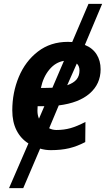

<svg xmlns="http://www.w3.org/2000/svg" viewBox="-20 -772 564 1000"><path d="M128 -25Q88 -50 66 -93.5Q44 -137 44 -197Q44 -290 78 -371.5Q112 -453 177.5 -503.5Q243 -554 334 -554Q348 -554 356 -553L441 -752H512L422 -538Q462 -522 483 -489Q504 -456 504 -411Q504 -335 447.5 -285.5Q391 -236 286 -223L236 -104Q253 -95 274 -95Q313 -95 347 -104.5Q381 -114 425 -137L424 -32Q382 -10 340.5 0Q299 10 244 10Q216 10 189 2L101 208H27ZM211 -314Q239 -314 253 -315L313 -455Q269 -448 237 -409.5Q205 -371 193 -314ZM394 -405Q394 -428 380 -441L330 -328Q364 -340 379 -358.5Q394 -377 394 -405ZM211 -219H176L175 -195Q175 -173 183 -154Z"/></svg>

Font: Noto Sans Display
Style: Bold Italic
Weight: 700
Italic angle: -12°
Designer: Monotype Design team
Foundry: Monotype Imaging Inc.
Version: Version 1.000